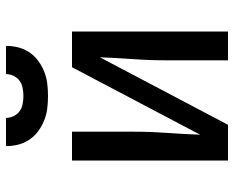

<svg xmlns="http://www.w3.org/2000/svg" viewBox="-90 -690 780 640"><g transform="rotate(-90 300.0 -370.0)"><path d="M85 0V-520H181V-312Q181 -257 177 -202.5Q173 -148 171 -93L396 -520H515V0H419V-208Q419 -263 423 -317.5Q427 -372 429 -427L204 0ZM300 -600Q279 -600 258.5 -602.5Q238 -605 219 -612.5Q200 -620 183 -632.5Q166 -645 154.5 -662Q143 -679 138 -699Q133 -719 133 -740H227Q227 -727 233 -714.5Q239 -702 249.5 -694.5Q260 -687 273.5 -684.5Q287 -682 300 -682Q313 -682 326.5 -684.5Q340 -687 350.5 -694.5Q361 -702 367 -714.5Q373 -727 373 -740H467Q467 -719 462 -699Q457 -679 445.5 -662Q434 -645 417 -632.5Q400 -620 381 -612.5Q362 -605 341.5 -602.5Q321 -600 300 -600Z"/></g></svg>

Font: Iosevka Custom Medium Extended
Style: Regular
Weight: 500
Width: 7
Monospace: yes
Designer: Belleve Invis
Foundry: Belleve Invis
Version: Version 11.2.4; ttfautohint (v1.8.4)